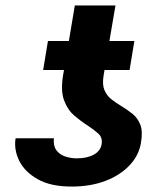

<svg xmlns="http://www.w3.org/2000/svg" viewBox="-20 -680 616 710"><path d="M355.8 -147.4Q359.7 -171.2 343.6 -185.9Q327.4 -200.6 304 -215.9Q279.8 -231.2 255.1 -252.1Q230.5 -273.1 217.2 -308.2Q203.8 -343.4 213.1 -400.9L216.6 -421.2H139.6L157.3 -528.4H234.7L256.7 -659.8H407L384.6 -528.4H476.9L459.2 -421.2H366.5L362.9 -399.5Q357.6 -366.5 366.5 -346.1Q375.4 -325.6 392.6 -312.3Q409.8 -299 429.3 -287.3Q450.6 -274.5 469.8 -259.2Q489 -244 498.8 -219.1Q508.5 -194.2 501.4 -152.7Q494 -105.8 459.5 -69.1Q425.1 -32.3 370 -11.2Q315 9.9 244.7 9.9Q167.6 9.9 119.5 -17.2Q71.4 -44.4 51.1 -85.6Q30.9 -126.8 37.6 -168.7H179.3Q176.5 -141 188.4 -124.6Q200.3 -108.3 220.9 -101.4Q241.5 -94.5 264.2 -94.5Q302.6 -94.5 327.4 -108.5Q352.3 -122.5 355.8 -147.4Z"/></svg>

Font: Inter UI
Style: Bold Italic
Weight: 700
Italic angle: 9.39999°
Designer: Rasmus Andersson
Foundry: rsms
Version: 3.2;8d6f07862